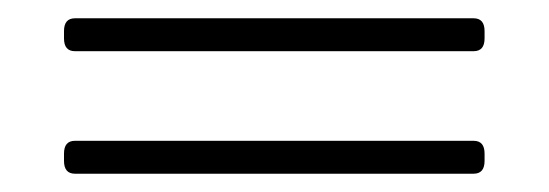

<svg xmlns="http://www.w3.org/2000/svg" viewBox="-20 -337 600 210"><path d="M62 -147Q50 -147 50 -161V-169Q50 -183 62 -183H498Q510 -183 510 -169V-161Q510 -147 498 -147ZM62 -281Q50 -281 50 -295V-303Q50 -317 62 -317H498Q510 -317 510 -303V-295Q510 -281 498 -281Z"/></svg>

Font: Asap Thin
Style: Regular
Weight: 250
Designer: Pablo Cosgaya
Foundry: Omnibus-Type
Version: Version 3.001